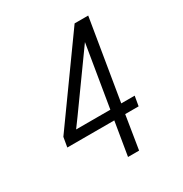

<svg xmlns="http://www.w3.org/2000/svg" viewBox="-171 -863 942 991"><g transform="rotate(-30 300.0 -367.5)"><path d="M307 0 340 -199H60L70 -257L413 -735H494L415 -257H495L485 -199H405L373 0ZM146 -257H350L411 -625L187 -313Z"/></g></svg>

Font: Iosevka SS04 Light Extended
Style: Italic
Weight: 300
Width: 7
Italic angle: -9°
Monospace: yes
Designer: Belleve Invis
Foundry: Belleve Invis
Version: Version 19.0.0; ttfautohint (v1.8.4)